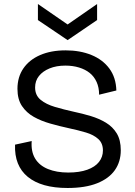

<svg xmlns="http://www.w3.org/2000/svg" viewBox="-20 -924 675 957"><path d="M317 13Q251 13 201.5 -1Q152 -15 118.5 -42.5Q85 -70 69 -110Q53 -150 55 -203L138 -221Q134 -169 155 -134Q176 -99 219 -81.5Q262 -64 320 -64Q376 -64 415 -78Q454 -92 473.5 -117Q493 -142 493 -174Q493 -210 470 -231Q447 -252 408.5 -263.5Q370 -275 323 -285Q277 -295 231 -308Q185 -321 148.5 -341.5Q112 -362 89.5 -395.5Q67 -429 67 -481Q67 -540 96.5 -583Q126 -626 180 -649.5Q234 -673 307 -673Q379 -673 435.5 -650Q492 -627 525 -582.5Q558 -538 560 -473L474 -452Q474 -488 461.5 -515.5Q449 -543 427 -560.5Q405 -578 374 -587.5Q343 -597 306 -597Q261 -597 227 -583Q193 -569 174 -545Q155 -521 155 -488Q155 -449 182.5 -426.5Q210 -404 254 -391Q298 -378 348 -367Q391 -358 432.5 -345.5Q474 -333 508 -312.5Q542 -292 562 -259Q582 -226 582 -175Q582 -118 552.5 -76Q523 -34 464 -10.5Q405 13 317 13ZM169 -904 317 -802 464 -904V-824L317 -724L169 -824Z"/></svg>

Font: Bricolage Grotesque 96pt ExtraBold
Style: Regular
Weight: 400
Version: Version 1.001;gftools[0.9.33.dev8+g029e19f]